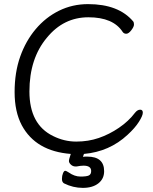

<svg xmlns="http://www.w3.org/2000/svg" viewBox="-20 -733 743 933"><path d="M404 28Q486 28 486 99Q486 136 458 158Q430 180 382.5 180Q335 180 291 158Q281 152 281 136.5Q281 121 286 109Q291 97 296.5 97Q302 97 314 105Q342 125 371.5 125Q401 125 412 119.5Q423 114 423 98Q423 72 386 72Q372 72 352 76H347Q334 76 324.5 67Q315 58 315 49.5Q315 41 324 15Q154 2 86 -124Q51 -190 51 -285.5Q51 -381 78 -457.5Q105 -534 153.5 -591.5Q202 -649 267 -681Q332 -713 408 -713Q557 -713 628 -628Q631 -624 631 -613.5Q631 -603 618 -586Q605 -569 593.5 -569Q582 -569 576 -578Q530 -649 409.5 -649Q289 -649 208 -550Q123 -449 123 -288.5Q123 -128 238 -72Q292 -45 350.5 -45Q409 -45 460 -62.5Q511 -80 558 -112Q605 -144 636 -185Q648 -200 661 -200Q674 -200 674 -185.5Q674 -171 655 -141Q636 -111 600 -78Q512 4 388 15L383 29Q388 28 394 28Z"/></svg>

Font: LXGW WenKai
Style: Regular
Weight: 400
Designer: LXGW / Fontworks Inc.
Foundry: LXGW / Fontworks Inc.
Version: Version 1.520; June 14, 2025